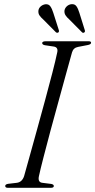

<svg xmlns="http://www.w3.org/2000/svg" viewBox="-20 -897 455 917"><path d="M166 -56Q159.5 -27 181.5 -24L225 -18.5Q237 -16 237 -8.5Q237 0 222.5 0H18Q5 0 5 -8.5Q4.5 -16.5 18.5 -19L61 -24Q85.5 -27.5 95 -55.5Q105 -91.5 121.5 -150.5Q138 -209.5 157.2 -279.2Q176.5 -349 195.5 -419Q214.5 -489 230 -549Q245.5 -609 253.5 -647.5Q258.5 -670.5 238 -674.5L194.5 -681Q181.5 -683.5 181.5 -691.5Q181.5 -700 200 -700H403Q415 -700 415 -693Q415 -685 399.5 -682L353 -673Q330.5 -669 324 -647Q313 -608 296.2 -546.8Q279.5 -485.5 259.8 -414.2Q240 -343 221.2 -273Q202.5 -203 187.8 -145.8Q173 -88.5 166 -56ZM359 -836 385 -753Q387.5 -745.5 382.5 -742Q376.5 -738 371.5 -743L310.5 -804.5Q299.5 -814 293 -824Q286.5 -834 288 -847Q290 -858.5 299.2 -867Q308.5 -875.5 321 -877Q337 -878.5 345 -867.2Q353 -856 359 -836ZM234.5 -836 261 -753Q263 -745 258.5 -742Q253 -738.5 247 -743L186.5 -804Q175.5 -813.5 168.8 -823.2Q162 -833 163.5 -846.5Q165 -858 174.2 -866.2Q183.5 -874.5 196 -876.5Q212 -878.5 220.2 -867Q228.5 -855.5 234.5 -836Z"/></svg>

Font: Fraunces 72pt S000 Light
Style: Italic
Weight: 300
Italic angle: -16°
Version: Version 1.000; ttfautohint (v1.8.3)